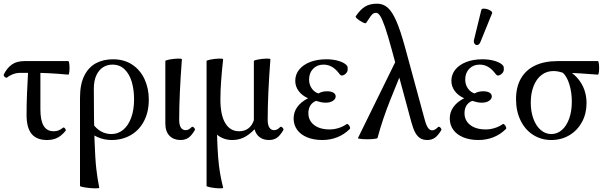

<svg xmlns="http://www.w3.org/2000/svg" viewBox="-20 -745 3264 1037"><path d="M123.5 -123.5Q123.5 -182.6 126 -242.4Q128.4 -302.2 133.3 -390.6H198.2V-154.8Q198.2 -94.2 215.8 -65.2Q233.4 -36.1 270 -36.1Q284.2 -36.1 295.4 -40.3Q306.6 -44.4 320.3 -55.2Q323.7 -58.1 327.6 -54.9Q331.5 -51.8 334 -46.6Q336.4 -41.5 335 -39.6Q313.5 -12.7 289.8 -0.7Q266.1 11.2 233.9 11.2Q177.7 11.2 150.6 -22Q123.5 -55.2 123.5 -123.5ZM0.5 -342.8Q17.6 -377.4 43.7 -396.2Q69.8 -415 111.8 -415H348.6Q353 -415 354.7 -396.5Q356.4 -377.9 354.7 -359.6Q353 -341.3 348.6 -341.8Q295.4 -346.7 251.7 -349.1Q208 -351.6 166 -351.6H92.3Q68.8 -351.6 49.8 -344.2Q30.8 -336.9 19 -326.7Q15.6 -323.7 10.5 -326.2Q5.4 -328.6 2 -333.7Q-1.5 -338.9 0.5 -342.8Z M412.1 258.8V-217.3Q412.1 -289.6 435.1 -335.7Q458 -381.8 497.8 -403.3Q537.6 -424.8 590.3 -424.8Q651.4 -424.8 695.1 -395.3Q738.8 -365.7 761.2 -316.2Q783.7 -266.6 783.7 -207Q783.7 -140.6 757.8 -91.1Q731.9 -41.5 686 -15.1Q640.1 11.2 582.5 11.2Q541 11.2 505.9 -4.9Q470.7 -21 442.4 -50.8L479 -79.6Q498 -51.3 524.2 -36.1Q550.3 -21 582 -21Q617.2 -21 644.8 -43.5Q672.4 -65.9 688.2 -108.4Q704.1 -150.9 704.1 -208.5Q704.1 -260.3 691.7 -302.7Q679.2 -345.2 652.8 -370.6Q626.5 -396 587.4 -396Q559.1 -396 536.4 -381.6Q513.7 -367.2 500.2 -337.9Q486.8 -308.6 486.8 -265.6Q486.8 -91.8 490.5 11Q494.1 113.8 500.2 167.2Q506.3 220.7 516.1 268.6Q517.1 272.9 491 272.2Q464.8 271.5 438.5 267.3Q412.1 263.2 412.1 258.8Z M873 -78.1V-415Q873 -419.4 895.5 -423.6Q918 -427.7 940.2 -428.5Q962.4 -429.2 962.4 -424.8Q947.8 -231.9 947.8 -97.2Q947.8 -70.3 956.8 -56.2Q965.8 -42 982.9 -42Q991.2 -42 999 -46.1Q1006.8 -50.3 1015.6 -59.1Q1018.6 -62 1023.4 -59.1Q1028.3 -56.2 1031.2 -51Q1034.2 -45.9 1032.7 -43Q1015.1 -13.2 997.8 -1Q980.5 11.2 954.6 11.2Q918 11.2 895.5 -11.7Q873 -34.7 873 -78.1Z M1095.7 258.8V-415Q1095.7 -419.4 1118.2 -423.6Q1140.6 -427.7 1163.1 -428.5Q1185.5 -429.2 1185.1 -424.8Q1178.2 -361.3 1174.3 -307.6Q1170.4 -253.9 1170.4 -207Q1170.4 -124.5 1196.5 -80.3Q1222.7 -36.1 1271.5 -36.1Q1300.8 -36.1 1321.3 -51.5Q1341.8 -66.9 1351.1 -95.7V-415Q1351.1 -419.4 1373.5 -423.6Q1396 -427.7 1418.2 -428.5Q1440.4 -429.2 1440.4 -424.8Q1425.8 -231.9 1425.8 -97.2Q1425.8 -70.3 1434.8 -56.2Q1443.8 -42 1460.9 -42Q1469.2 -42 1477.1 -46.1Q1484.9 -50.3 1493.7 -59.1Q1496.6 -62 1501.5 -59.1Q1506.3 -56.2 1509.3 -51Q1512.2 -45.9 1510.7 -43Q1493.2 -13.2 1475.8 -1Q1458.5 11.2 1432.6 11.2Q1403.3 11.2 1382.8 -3.7Q1362.3 -18.6 1355 -46.9Q1325.2 -16.1 1296.6 -2.4Q1268.1 11.2 1234.9 11.2Q1210.4 11.2 1189.7 3.9Q1168.9 -3.4 1152.3 -17.6Q1154.3 55.2 1158.2 104.2Q1162.1 153.3 1168.5 190.2Q1174.8 227.1 1185.1 268.6Q1186 272.9 1163.6 272.2Q1141.1 271.5 1118.4 267.3Q1095.7 263.2 1095.7 258.8Z M1565.9 -105Q1565.9 -139.2 1585.4 -166.7Q1605 -194.3 1643.6 -214.4Q1610.8 -229 1592.8 -253.7Q1574.7 -278.3 1574.7 -308.6Q1574.7 -342.8 1595.9 -369.1Q1617.2 -395.5 1655.3 -410.2Q1693.4 -424.8 1742.7 -424.8Q1781.2 -424.8 1812 -415Q1842.8 -405.3 1855 -389.2Q1856.9 -386.7 1857.4 -381.1Q1857.9 -375.5 1857.9 -369.1Q1857.9 -361.3 1853 -354Q1848.1 -346.7 1840.6 -341.8Q1833 -336.9 1824.7 -336.9Q1823.2 -336.9 1820.3 -338.9Q1817.4 -340.8 1814.9 -343.8Q1795.4 -370.6 1774.2 -383.3Q1752.9 -396 1727.5 -396Q1692.9 -396 1671.1 -373.5Q1649.4 -351.1 1649.4 -315.4Q1649.4 -288.6 1663.3 -268.1Q1677.2 -247.6 1699.7 -240.2Q1719.2 -252 1746.1 -252Q1768.1 -252 1780.5 -244.6Q1793 -237.3 1793 -224.1Q1793 -210.4 1778.1 -200.4Q1763.2 -190.4 1738.3 -190.4Q1726.1 -190.4 1713.6 -193.1Q1701.2 -195.8 1687 -200.2Q1666.5 -191.9 1656 -174.8Q1645.5 -157.7 1645.5 -133.3Q1645.5 -106.9 1659.7 -87.2Q1673.8 -67.4 1699.5 -56.6Q1725.1 -45.9 1759.3 -45.9Q1784.7 -45.9 1808.8 -53.5Q1833 -61 1853 -75.2Q1856 -77.1 1861.6 -71.8Q1867.2 -66.4 1869.9 -59.1Q1872.6 -51.8 1869.1 -48.3Q1839.8 -19 1802 -3.9Q1764.2 11.2 1720.7 11.2Q1674.3 11.2 1639.2 -3.2Q1604 -17.6 1585 -43.9Q1565.9 -70.3 1565.9 -105Z M2201.7 -85.4 2095.7 -477.5Q2074.2 -556.6 2059.1 -599.9Q2043.9 -643.1 2033 -659.4Q2022 -675.8 2011.7 -675.8Q2002.4 -675.8 1996.1 -671.9Q1989.7 -668 1981.7 -657.2Q1973.6 -646.5 1957.5 -621.1Q1954.6 -616.7 1939.5 -624Q1924.3 -631.3 1911.4 -642.1Q1898.4 -652.8 1901.4 -657.2Q1926.3 -693.8 1951.9 -709.5Q1977.5 -725.1 2016.6 -725.1Q2049.3 -725.1 2073.7 -703.9Q2098.1 -682.6 2120.4 -631.8Q2142.6 -581.1 2167.5 -490.2L2273.4 -100.6Q2282.2 -67.4 2292 -54.2Q2301.8 -41 2313.5 -41Q2321.3 -41 2328.6 -44.9Q2335.9 -48.8 2346.7 -59.1Q2350.1 -62 2354.7 -59.1Q2359.4 -56.2 2362.3 -50.8Q2365.2 -45.4 2363.8 -43Q2346.7 -13.7 2329.1 -1.2Q2311.5 11.2 2288.1 11.2Q2266.1 11.2 2250.5 2Q2234.9 -7.3 2223.1 -28.3Q2211.4 -49.3 2201.7 -85.4ZM2133.3 -447.3 2161.1 -386.2 2089.4 -209Q2045.9 -100.6 2019 0Q2018.1 4.4 1990.7 6.3Q1963.4 8.3 1937.5 6.3Q1911.6 4.4 1913.6 0Z M2409.2 -105Q2409.2 -139.2 2428.7 -166.7Q2448.2 -194.3 2486.8 -214.4Q2454.1 -229 2436 -253.7Q2418 -278.3 2418 -308.6Q2418 -342.8 2439.2 -369.1Q2460.4 -395.5 2498.5 -410.2Q2536.6 -424.8 2585.9 -424.8Q2624.5 -424.8 2655.3 -415Q2686 -405.3 2698.2 -389.2Q2700.2 -386.7 2700.7 -381.1Q2701.2 -375.5 2701.2 -369.1Q2701.2 -361.3 2696.3 -354Q2691.4 -346.7 2683.8 -341.8Q2676.3 -336.9 2668 -336.9Q2666.5 -336.9 2663.6 -338.9Q2660.6 -340.8 2658.2 -343.8Q2638.7 -370.6 2617.4 -383.3Q2596.2 -396 2570.8 -396Q2536.1 -396 2514.4 -373.5Q2492.7 -351.1 2492.7 -315.4Q2492.7 -288.6 2506.6 -268.1Q2520.5 -247.6 2543 -240.2Q2562.5 -252 2589.4 -252Q2611.3 -252 2623.8 -244.6Q2636.2 -237.3 2636.2 -224.1Q2636.2 -210.4 2621.3 -200.4Q2606.4 -190.4 2581.5 -190.4Q2569.3 -190.4 2556.9 -193.1Q2544.4 -195.8 2530.3 -200.2Q2509.8 -191.9 2499.3 -174.8Q2488.8 -157.7 2488.8 -133.3Q2488.8 -106.9 2502.9 -87.2Q2517.1 -67.4 2542.7 -56.6Q2568.4 -45.9 2602.5 -45.9Q2627.9 -45.9 2652.1 -53.5Q2676.3 -61 2696.3 -75.2Q2699.2 -77.1 2704.8 -71.8Q2710.4 -66.4 2713.1 -59.1Q2715.8 -51.8 2712.4 -48.3Q2683.1 -19 2645.3 -3.9Q2607.4 11.2 2564 11.2Q2517.6 11.2 2482.4 -3.2Q2447.3 -17.6 2428.2 -43.9Q2409.2 -70.3 2409.2 -105ZM2540 -529.3 2579.6 -691.4Q2581.5 -699.7 2597.4 -698.2Q2613.3 -696.8 2627.2 -688.7Q2641.1 -680.7 2637.7 -672.9L2574.7 -518.1Q2569.3 -504.4 2559.6 -502.2Q2549.8 -500 2543.5 -508.3Q2537.1 -516.6 2540 -529.3Z M2767.1 -209.5Q2767.1 -274.4 2793.2 -320.6Q2819.3 -366.7 2869.6 -390.9Q2919.9 -415 2991.7 -415H3209Q3213.4 -415 3215.1 -396.5Q3216.8 -377.9 3215.1 -359.6Q3213.4 -341.3 3209 -341.8Q3110.8 -349.6 3046.4 -352.1L3050.3 -363.8Q3096.7 -335.4 3122.3 -290Q3147.9 -244.6 3147.9 -187.5Q3147.9 -131.3 3123.3 -85.9Q3098.6 -40.5 3055.2 -14.6Q3011.7 11.2 2957.5 11.2Q2902.8 11.2 2859.4 -16.6Q2815.9 -44.4 2791.5 -94.7Q2767.1 -145 2767.1 -209.5ZM3068.4 -195.8Q3068.4 -246.1 3055.4 -288.6Q3042.5 -331.1 3020.5 -351.6Q2994.1 -361.3 2969.2 -361.3Q2932.1 -361.3 2904.3 -339.6Q2876.5 -317.9 2861.6 -279.1Q2846.7 -240.2 2846.7 -190.9Q2846.7 -142.6 2860.8 -103.8Q2875 -64.9 2900.4 -43Q2925.8 -21 2957.5 -21Q2989.7 -21 3014.9 -43Q3040 -64.9 3054.2 -104.5Q3068.4 -144 3068.4 -195.8Z"/></svg>

Font: Junicode Two Beta VF
Style: Regular
Weight: 400
Designer: Peter S. Baker
Foundry: Briery Creek Software
Version: Version 1.031 beta; ttfautohint (v1.8.1.43-b0c9)